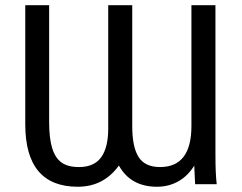

<svg xmlns="http://www.w3.org/2000/svg" viewBox="-20 -708 931 738"><path d="M583.5 9.8C613.8 9.8 641.1 2.8 665.5 -11C689.9 -24.8 710.3 -44.9 726.6 -71.3L730 0H813C809.7 -27.7 808.1 -65.3 808.1 -112.8V-688H715.8V-223.6C715.8 -118.5 675.6 -65.9 595.2 -65.9C556.5 -65.9 529 -78.8 512.7 -104.5C496.4 -130.2 488.3 -169.6 488.3 -222.7V-688H396V-214.8C396 -165.7 387 -128.6 368.9 -103.5C350.8 -78.5 322.4 -65.9 283.7 -65.9C255 -65.9 232.7 -71.7 216.6 -83.3C200.4 -94.8 188.5 -113.1 180.7 -138.2C172.9 -163.2 168.9 -196.6 168.9 -238.3V-688H77.1V-230.5C77.1 -70.3 144.4 9.8 278.8 9.8C345.2 9.8 397.9 -17.4 437 -71.8C467 -17.4 515.8 9.8 583.5 9.8Z"/></svg>

Font: Arimo
Style: Regular
Weight: 400
Designer: Steve Matteson
Foundry: Monotype Imaging Inc.
Version: Version 1.32